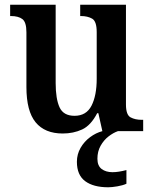

<svg xmlns="http://www.w3.org/2000/svg" viewBox="-20 -556 650 814"><path d="M246 10Q170 10 131 -37.5Q92 -85 92 -187V-419Q92 -462 75 -475Q58 -488 26 -488H23V-536H216V-204Q216 -137 232.5 -101Q249 -65 296 -65Q346 -65 368 -108Q390 -151 390 -222V-420Q390 -466 370.5 -477Q351 -488 323 -488H320V-536H514V-113Q514 -69 533.5 -58.5Q553 -48 581 -48H587V0H414L397 -76H392Q365 -24 328 -7Q291 10 246 10ZM439 238Q376 238 341 212Q306 186 306 130Q306 98 321.5 71Q337 44 362 25.5Q387 7 414 0H480Q460 7 440 22.5Q420 38 406.5 62Q393 86 393 117Q393 147 411 160.5Q429 174 457 174Q482 174 516 165V223Q501 230 477.5 234Q454 238 439 238Z"/></svg>

Font: Noto Serif Tamil SemiCondensed SemiBold
Style: Italic
Weight: 600
Width: 4
Italic angle: -12°
Designer: Indian Type Foundry, Tom Grace, and the Monotype Design Team
Foundry: Monotype Imaging Inc.
Version: Version 2.003; ttfautohint (v1.8.4.7-5d5b)